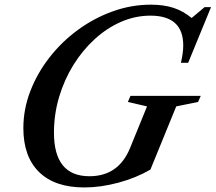

<svg xmlns="http://www.w3.org/2000/svg" viewBox="-20 -792 924 822"><path d="M341 10.5Q214.5 10.5 147.2 -55.5Q80 -121.5 80 -243.5Q80 -324.5 109.8 -401.8Q139.5 -479 191.8 -546Q244 -613 313.2 -663.8Q382.5 -714.5 462.2 -743.2Q542 -772 626 -772Q681 -772 722.5 -758.5Q764 -745 800.5 -715L856 -761.5H883.5L785.5 -523H754.5Q764.5 -566 764.5 -597.5Q764.5 -725 624 -725Q559 -725 498.2 -698.5Q437.5 -672 385.5 -624.5Q333.5 -577 294.2 -513.8Q255 -450.5 233 -376.5Q211 -302.5 211 -224Q211 -37.5 363 -37.5Q487 -37.5 536.5 -157.5L609.5 -336.5L527.5 -355.5L538.5 -381.5H839.5L828 -355.5L734.5 -336.5L624 -66Q562 -30 486.5 -9.8Q411 10.5 341 10.5Z"/></svg>

Font: Libre Caslon Text Medium Italic
Style: Regular
Weight: 500
Italic angle: -22.583°
Designer: Pablo Impallari, Rodrigo Fuenzalida, Katja Schimmel
Foundry: Pablo Impallari, Rodrigo Fuenzalida
Version: Version 2.000